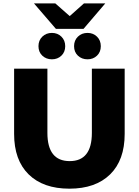

<svg xmlns="http://www.w3.org/2000/svg" viewBox="-20 -1109 826 1143"><path d="M64 -312V-700.2H262.2V-317.9Q262.2 -149.9 395 -149.9Q526.9 -149.9 526.9 -317.9V-700.2H722.2V-312Q722.2 -155.8 635.5 -70.8Q548.8 14.2 393.1 14.2Q237.3 14.2 150.6 -70.8Q64 -155.8 64 -312ZM313 -937 182.1 -1088.9H309.1L395 -1013.2L480 -1088.9H606.9L477.1 -937ZM289.1 -755.9Q254.9 -755.9 231.9 -777.6Q209 -799.3 209 -834Q209 -868.7 231.9 -890.9Q254.9 -913.1 289.1 -913.1Q322.8 -913.1 345.5 -890.9Q368.2 -868.7 368.2 -834Q368.2 -799.3 345.5 -777.6Q322.8 -755.9 289.1 -755.9ZM501 -755.9Q466.8 -755.9 443.8 -777.6Q420.9 -799.3 420.9 -834Q420.9 -868.7 443.8 -890.9Q466.8 -913.1 501 -913.1Q534.7 -913.1 557.4 -890.9Q580.1 -868.7 580.1 -834Q580.1 -799.3 557.4 -777.6Q534.7 -755.9 501 -755.9Z"/></svg>

Font: Montserrat ExtraBold
Style: Regular
Weight: 800
Designer: Julieta Ulanovsky
Foundry: Julieta Ulanovsky
Version: Version 9.000